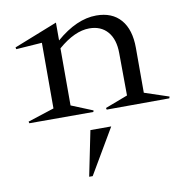

<svg xmlns="http://www.w3.org/2000/svg" viewBox="-80 -503 844 865"><g transform="rotate(-10 342.5 -71.0)"><path d="M35.2 -338.9 33.2 -347.2 231.9 -425.8V-344.2Q326.2 -425.8 416 -425.8Q488.3 -425.8 527.6 -380.4Q566.9 -335 566.9 -251V-45.9L678.2 -8.8L675.8 -1L389.2 0L387.2 -7.8L490.2 -46.9L488.8 -240.2Q488.8 -303.7 458.5 -338.9Q428.2 -374 375 -374Q308.1 -374 231.9 -308.1V-46.9L330.1 -6.8L328.1 0H35.2L33.2 -7.8L153.8 -46.9V-347.2ZM258.8 284.2 300.8 78.1H396L274.9 284.2Z"/></g></svg>

Font: Halibut
Style: Regular
Weight: 400
Designer: Matteo Maggi
Foundry: Collletttivo
Version: Version 3.080 | FøM Fix